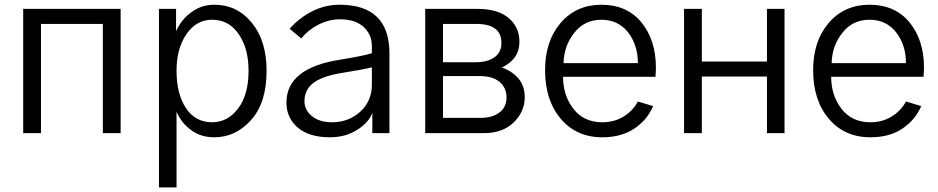

<svg xmlns="http://www.w3.org/2000/svg" viewBox="-20 -563 3969 812"><path d="M78.1 0Q78.1 -130.9 78.1 -525.4Q181.6 -525.4 490.2 -525.4Q490.2 -393.6 490.2 0Q471.7 0 415 0Q415 -115.2 415 -461.9Q349.6 -461.9 153.3 -461.9Q153.3 -346.7 153.3 0Q134.8 0 78.1 0Z M726.6 -263.7Q726.6 -166 766.6 -105.5Q806.6 -45.9 877 -45.9Q943.4 -45.9 987.3 -104.5Q1031.2 -163.1 1031.2 -263.7Q1031.2 -358.4 989.3 -418.9Q948.2 -479.5 877 -479.5Q810.5 -479.5 768.6 -418.9Q726.6 -357.4 726.6 -263.7ZM652.3 229.5Q652.3 41 652.3 -525.4Q670.9 -525.4 724.6 -525.4Q724.6 -502 724.6 -430.7Q747.1 -481.4 790 -511.7Q832 -543 886.7 -543Q982.4 -543 1044.9 -466.8Q1107.4 -390.6 1107.4 -263.7Q1107.4 -127.9 1042 -55.7Q976.6 17.6 886.7 17.6Q828.1 17.6 787.1 -13.7Q746.1 -43.9 726.6 -90.8Q726.6 15.6 726.6 229.5Q708 229.5 652.3 229.5Z M1267.6 -134.8Q1267.6 -97.7 1298.8 -72.3Q1330.1 -45.9 1384.8 -45.9Q1454.1 -45.9 1503.9 -90.8Q1552.7 -135.7 1552.7 -205.1Q1552.7 -229.5 1552.7 -278.3Q1509.8 -267.6 1416 -252.9Q1339.8 -239.3 1303.7 -210.9Q1267.6 -182.6 1267.6 -134.8ZM1191.4 -128.9Q1191.4 -275.4 1418 -310.5Q1519.5 -327.1 1552.7 -337.9Q1552.7 -347.7 1552.7 -368.2Q1552.7 -417 1517.6 -449.2Q1482.4 -481.4 1418 -481.4Q1371.1 -481.4 1327.1 -459Q1284.2 -437.5 1253.9 -400.4Q1237.3 -414.1 1205.1 -441.4Q1244.1 -486.3 1298.8 -514.6Q1354.5 -543 1416 -543Q1627 -543 1627 -336.9Q1627 -224.6 1627 0Q1609.4 0 1554.7 0Q1554.7 -21.5 1554.7 -85.9Q1539.1 -43.9 1490.2 -13.7Q1441.4 17.6 1375 17.6Q1288.1 17.6 1239.3 -23.4Q1191.4 -64.5 1191.4 -128.9Z M1778.3 0Q1778.3 -130.9 1778.3 -525.4Q1834 -525.4 2000 -525.4Q2085.9 -525.4 2131.8 -486.3Q2176.8 -447.3 2176.8 -385.7Q2176.8 -313.5 2102.5 -277.3Q2145.5 -262.7 2172.9 -230.5Q2199.2 -199.2 2199.2 -152.3Q2199.2 -90.8 2152.3 -44.9Q2105.5 0 2027.3 0Q1944.3 0 1778.3 0ZM1853.5 -64.5Q1893.6 -64.5 2013.7 -64.5Q2061.5 -64.5 2091.8 -86.9Q2122.1 -109.4 2122.1 -151.4Q2122.1 -191.4 2092.8 -216.8Q2062.5 -241.2 2010.7 -241.2Q1958 -241.2 1853.5 -241.2Q1853.5 -197.3 1853.5 -64.5ZM1853.5 -299.8Q1887.7 -299.8 1992.2 -299.8Q2041 -299.8 2070.3 -320.3Q2100.6 -340.8 2100.6 -381.8Q2100.6 -461.9 1993.2 -461.9Q1946.3 -461.9 1853.5 -461.9Q1853.5 -420.9 1853.5 -299.8Z M2285.2 -266.6Q2285.2 -389.6 2351.6 -466.8Q2418 -543 2523.4 -543Q2630.9 -543 2692.4 -468.8Q2753.9 -393.6 2753.9 -277.3Q2753.9 -263.7 2752 -238.3Q2622.1 -238.3 2361.3 -238.3Q2361.3 -159.2 2405.3 -102.5Q2449.2 -45.9 2527.3 -45.9Q2578.1 -45.9 2617.2 -70.3Q2656.2 -93.8 2677.7 -133.8Q2699.2 -127 2742.2 -114.3Q2717.8 -56.6 2663.1 -19.5Q2608.4 17.6 2527.3 17.6Q2418 17.6 2351.6 -60.5Q2285.2 -138.7 2285.2 -266.6ZM2363.3 -295.9Q2442.4 -295.9 2677.7 -295.9Q2677.7 -373 2635.7 -426.8Q2593.8 -479.5 2523.4 -479.5Q2452.1 -479.5 2409.2 -424.8Q2365.2 -370.1 2363.3 -295.9Z M2873 0Q2873 -130.9 2873 -525.4Q2891.6 -525.4 2948.2 -525.4Q2948.2 -469.7 2948.2 -302.7Q3016.6 -302.7 3223.6 -302.7Q3223.6 -358.4 3223.6 -525.4Q3242.2 -525.4 3297.9 -525.4Q3297.9 -393.6 3297.9 0Q3279.3 0 3223.6 0Q3223.6 -59.6 3223.6 -239.3Q3155.3 -239.3 2948.2 -239.3Q2948.2 -179.7 2948.2 0Q2929.7 0 2873 0Z M3418.9 -266.6Q3418.9 -389.6 3485.4 -466.8Q3551.8 -543 3657.2 -543Q3764.6 -543 3826.2 -468.8Q3887.7 -393.6 3887.7 -277.3Q3887.7 -263.7 3885.7 -238.3Q3755.9 -238.3 3495.1 -238.3Q3495.1 -159.2 3539.1 -102.5Q3583 -45.9 3661.1 -45.9Q3711.9 -45.9 3751 -70.3Q3790 -93.8 3811.5 -133.8Q3833 -127 3876 -114.3Q3851.6 -56.6 3796.9 -19.5Q3742.2 17.6 3661.1 17.6Q3551.8 17.6 3485.4 -60.5Q3418.9 -138.7 3418.9 -266.6ZM3497.1 -295.9Q3576.2 -295.9 3811.5 -295.9Q3811.5 -373 3769.5 -426.8Q3727.5 -479.5 3657.2 -479.5Q3585.9 -479.5 3543 -424.8Q3499 -370.1 3497.1 -295.9Z"/></svg>

Font: Gothic A1
Style: Regular
Weight: 400
Designer: HanYang I&C Co.,Ltd.
Version: Version 2.50